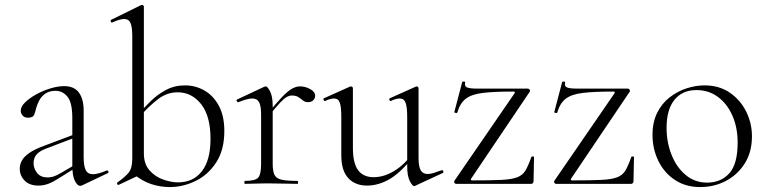

<svg xmlns="http://www.w3.org/2000/svg" viewBox="-20 -745 3104 778"><path d="M313 6Q309 8 305 8Q293 8 283 -13Q273 -34 273 -74V-267Q273 -329 253.5 -353Q234 -377 205 -377Q180 -377 163.5 -365.5Q147 -354 138.5 -337Q130 -320 126 -305Q124 -295 119 -281.5Q114 -268 94 -268Q79 -268 71.5 -277Q64 -286 64 -296Q64 -313 82 -330.5Q100 -348 127.5 -363Q155 -378 185 -387Q215 -396 240 -396Q281 -396 300 -369.5Q319 -343 319 -297V-108Q319 -72 327.5 -55.5Q336 -39 357 -39Q376 -39 412 -54Q417 -56 419 -50.5Q421 -45 416 -43ZM136 7Q99 7 79.5 -13.5Q60 -34 60 -61Q60 -78 68.5 -94Q77 -110 98.5 -125Q120 -140 158 -154L283 -201L285 -188L167 -143Q146 -135 135 -125.5Q124 -116 120 -105.5Q116 -95 116 -84Q116 -62 130.5 -44Q145 -26 173 -26Q184 -26 196 -29.5Q208 -33 225 -43L292 -82L294 -70L219 -23Q194 -7 175 0Q156 7 136 7Z M668 13Q630 13 593 1Q556 -11 520 -41L563 -123Q563 -80 586.5 -54Q610 -28 642.5 -17Q675 -6 701 -6Q763 -6 798 -51Q833 -96 833 -182Q833 -275 795 -323Q757 -371 700 -371Q656 -371 619.5 -342.5Q583 -314 551 -278L543 -285Q564 -309 591 -335.5Q618 -362 652.5 -380.5Q687 -399 730 -399Q772 -399 808 -378.5Q844 -358 866.5 -317Q889 -276 889 -214Q889 -138 856.5 -87.5Q824 -37 773 -12Q722 13 668 13ZM461 4Q457 5 455 1Q453 -3 456 -6Q486 -27 501 -45Q516 -63 516 -103V-599Q516 -635 509 -651.5Q502 -668 483 -668Q466 -668 435 -654Q431 -652 429 -658Q427 -664 431 -665L551 -724Q554 -725 556 -725Q558 -725 560.5 -723Q563 -721 563 -718V-44Z M1066 -271 1062 -281Q1099 -327 1122.5 -351.5Q1146 -376 1163 -385.5Q1180 -395 1196 -395Q1217 -395 1237 -384Q1257 -373 1257 -357Q1257 -347 1249.5 -339Q1242 -331 1228 -331Q1216 -331 1207.5 -338Q1199 -345 1189 -351.5Q1179 -358 1162 -358Q1153 -358 1142.5 -352.5Q1132 -347 1114.5 -328.5Q1097 -310 1066 -271ZM973 0Q970 0 970 -6Q970 -12 973 -12Q1014 -12 1026 -25Q1038 -38 1038 -81V-281Q1038 -315 1030 -330.5Q1022 -346 1002 -346Q992 -346 978 -342Q964 -338 946 -331Q942 -330 939.5 -335Q937 -340 941 -342L1052 -394Q1054 -395 1057 -395Q1064 -395 1074.5 -374.5Q1085 -354 1085 -315V-81Q1085 -52 1092 -37Q1099 -22 1120.5 -17Q1142 -12 1185 -12Q1188 -12 1188 -6Q1188 0 1185 0Q1161 0 1129 -1Q1097 -2 1062 -2Q1037 -2 1013.5 -1Q990 0 973 0Z M1467 7Q1419 7 1391 -23.5Q1363 -54 1363 -115V-270Q1363 -311 1357 -328.5Q1351 -346 1334 -346Q1319 -346 1298 -336Q1294 -334 1291.5 -340Q1289 -346 1293 -347L1398 -394Q1400 -395 1402 -395Q1404 -395 1407 -393Q1410 -391 1410 -388V-145Q1410 -84 1431 -55.5Q1452 -27 1494 -27Q1535 -27 1576 -51.5Q1617 -76 1648 -119L1653 -108Q1604 -46 1559 -19.5Q1514 7 1467 7ZM1676 -388V-105Q1676 -71 1684.5 -55.5Q1693 -40 1713 -40Q1724 -40 1737 -44Q1750 -48 1769 -55Q1774 -57 1776 -51.5Q1778 -46 1774 -44L1662 8Q1660 9 1658 9Q1651 9 1640.5 -11.5Q1630 -32 1630 -71V-270Q1630 -311 1623.5 -328.5Q1617 -346 1600 -346Q1585 -346 1564 -336Q1560 -334 1558 -340Q1556 -346 1560 -347L1665 -394Q1667 -395 1668 -395Q1670 -395 1673 -393Q1676 -391 1676 -388Z M1821 -12 2065 -367Q2069 -374 2060 -374Q1982 -374 1936.5 -368.5Q1891 -363 1867.5 -345Q1844 -327 1833 -289Q1832 -286 1826 -287.5Q1820 -289 1821 -291L1853 -413Q1854 -415 1860 -414.5Q1866 -414 1865 -412Q1861 -396 1872 -391Q1883 -386 1912 -386Q1947 -386 1998 -386Q2049 -386 2119 -386Q2123 -386 2126 -382Q2129 -378 2127 -374L1889 -21Q1885 -14 1894 -14Q1968 -14 2010.5 -16Q2053 -18 2075.5 -26.5Q2098 -35 2109.5 -54.5Q2121 -74 2133 -109Q2134 -111 2139 -111Q2144 -111 2144 -109L2142 -11Q2142 -7 2139.5 -3.5Q2137 0 2133 0Q2086 0 2034.5 0Q1983 0 1930.5 0Q1878 0 1828 0Q1824 0 1821.5 -4Q1819 -8 1821 -12Z M2226 -12 2470 -367Q2474 -374 2465 -374Q2387 -374 2341.5 -368.5Q2296 -363 2272.5 -345Q2249 -327 2238 -289Q2237 -286 2231 -287.5Q2225 -289 2226 -291L2258 -413Q2259 -415 2265 -414.5Q2271 -414 2270 -412Q2266 -396 2277 -391Q2288 -386 2317 -386Q2352 -386 2403 -386Q2454 -386 2524 -386Q2528 -386 2531 -382Q2534 -378 2532 -374L2294 -21Q2290 -14 2299 -14Q2373 -14 2415.5 -16Q2458 -18 2480.5 -26.5Q2503 -35 2514.5 -54.5Q2526 -74 2538 -109Q2539 -111 2544 -111Q2549 -111 2549 -109L2547 -11Q2547 -7 2544.5 -3.5Q2542 0 2538 0Q2491 0 2439.5 0Q2388 0 2335.5 0Q2283 0 2233 0Q2229 0 2226.5 -4Q2224 -8 2226 -12Z M2817 13Q2758 13 2714.5 -16Q2671 -45 2647.5 -93.5Q2624 -142 2624 -198Q2624 -250 2643 -288Q2662 -326 2693.5 -350.5Q2725 -375 2762 -387Q2799 -399 2835 -399Q2895 -399 2938 -369Q2981 -339 3004 -292Q3027 -245 3027 -193Q3027 -129 2998 -83Q2969 -37 2921.5 -12Q2874 13 2817 13ZM2845 -5Q2901 -5 2935 -42.5Q2969 -80 2969 -167Q2969 -228 2948 -276Q2927 -324 2889.5 -352Q2852 -380 2802 -380Q2745 -380 2713 -340.5Q2681 -301 2681 -227Q2681 -168 2701.5 -117Q2722 -66 2759 -35.5Q2796 -5 2845 -5Z"/></svg>

Font: Cormorant Garamond Light Light
Style: Regular
Weight: 300
Version: Version 4.001